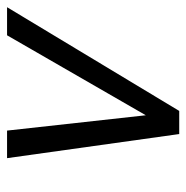

<svg xmlns="http://www.w3.org/2000/svg" viewBox="-50 -516 528 544"><g transform="rotate(90 214.0 -244.0)"><path d="M-37.6 0 256.3 -487.8H321.8L390.1 0H312L268.6 -393.1L42 0Z"/></g></svg>

Font: HK Grotesk Italic
Style: Regular
Weight: 400
Italic angle: -13°
Designer: Alfredo Marco Pradil and Stefan Peev
Foundry: Hanken Design Co.
Version: Version 1.000;PS 001.000;hotconv 1.0.88;makeotf.lib2.5.64775